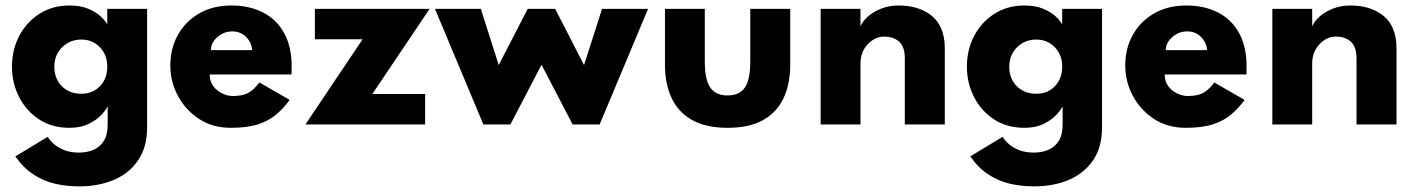

<svg xmlns="http://www.w3.org/2000/svg" viewBox="-20 -442 5036 682"><path d="M261 220Q217 220 176.2 210.8Q135.5 201.5 99.5 178.2Q63.5 155 34.5 113.5L149.5 44Q157.5 57.5 172.2 70.2Q187 83 208.8 91.5Q230.5 100 261 100Q289.5 100 312.5 90Q335.5 80 349 58.2Q362.5 36.5 362.5 0V-62.5H361Q356.5 -51.5 340.2 -34Q324 -16.5 295.5 -2.2Q267 12 226.5 12Q164.5 12 118.8 -18Q73 -48 47.8 -97.5Q22.5 -147 22.5 -205Q22.5 -265.5 48.5 -314.8Q74.5 -364 120.5 -393.2Q166.5 -422.5 226.5 -422.5Q266 -422.5 293.8 -410.8Q321.5 -399 338 -383.5Q354.5 -368 361 -355V-410.5H502.5V11Q502.5 80 471.2 126.5Q440 173 385.5 196.5Q331 220 261 220ZM269 -109Q309.5 -109 335.2 -136Q361 -163 361 -205Q361 -247.5 334.5 -274.5Q308 -301.5 269 -301.5Q228.5 -301.5 200.8 -274.2Q173 -247 173 -205Q173 -163 199.5 -136Q226 -109 269 -109Z M799.5 12Q735.5 12 687.2 -19.5Q639 -51 612 -101.5Q585 -152 585 -209.5Q585 -270 612 -318.2Q639 -366.5 687.8 -394.5Q736.5 -422.5 802.5 -422.5Q865.5 -422.5 913.8 -398Q962 -373.5 989 -325.2Q1016 -277 1016 -205Q1016 -191 1015.5 -177.5H725Q725 -152.5 738 -135.5Q751 -118.5 770 -109.8Q789 -101 806.5 -101Q839.5 -101 859.5 -110.8Q879.5 -120.5 901.5 -149L1009 -87Q986.5 -56.5 960.2 -34.5Q934 -12.5 896 -0.2Q858 12 799.5 12ZM875.5 -264Q875 -280 866.2 -295.2Q857.5 -310.5 842 -320.5Q826.5 -330.5 805.5 -330.5Q775 -330.5 752 -310.2Q729 -290 729 -264Z M1490 0H1065L1268 -302.5H1098.5V-410.5H1506L1302.5 -108H1490Z M2110 0H2014L1903.5 -212L1793 0H1697L1525 -410.5H1688L1751.5 -211L1854.5 -410.5H1952L2054.5 -211L2118.5 -410.5H2282Z M2564.5 12Q2487.5 12 2438.2 -15.8Q2389 -43.5 2365.5 -94Q2342 -144.5 2342 -213V-410.5H2483.5V-223Q2483.5 -159.5 2502.8 -131.2Q2522 -103 2564.5 -103Q2607 -103 2626 -131.2Q2645 -159.5 2645 -223V-410.5H2787V-213Q2787 -145 2763.8 -94.5Q2740.5 -44 2691.5 -16Q2642.5 12 2564.5 12Z M3336 0H3194V-234.5Q3194 -276 3173.8 -294Q3153.5 -312 3120.5 -312Q3088 -312 3062.2 -284.8Q3036.5 -257.5 3036.5 -216V0H2895V-410.5H3036.5V-348Q3043.5 -366 3062.5 -383Q3081.5 -400 3109.8 -411.2Q3138 -422.5 3172 -422.5Q3237.5 -422.5 3281.5 -392Q3336 -354 3336 -270.5Z M3653 220Q3609 220 3568.2 210.8Q3527.5 201.5 3491.5 178.2Q3455.5 155 3426.5 113.5L3541.5 44Q3549.5 57.5 3564.2 70.2Q3579 83 3600.8 91.5Q3622.5 100 3653 100Q3681.5 100 3704.5 90Q3727.5 80 3741 58.2Q3754.5 36.5 3754.5 0V-62.5H3753Q3748.5 -51.5 3732.2 -34Q3716 -16.5 3687.5 -2.2Q3659 12 3618.5 12Q3556.5 12 3510.8 -18Q3465 -48 3439.8 -97.5Q3414.5 -147 3414.5 -205Q3414.5 -265.5 3440.5 -314.8Q3466.5 -364 3512.5 -393.2Q3558.5 -422.5 3618.5 -422.5Q3658 -422.5 3685.8 -410.8Q3713.5 -399 3730 -383.5Q3746.5 -368 3753 -355V-410.5H3894.5V11Q3894.5 80 3863.2 126.5Q3832 173 3777.5 196.5Q3723 220 3653 220ZM3661 -109Q3701.5 -109 3727.2 -136Q3753 -163 3753 -205Q3753 -247.5 3726.5 -274.5Q3700 -301.5 3661 -301.5Q3620.5 -301.5 3592.8 -274.2Q3565 -247 3565 -205Q3565 -163 3591.5 -136Q3618 -109 3661 -109Z M4191.5 12Q4127.5 12 4079.2 -19.5Q4031 -51 4004 -101.5Q3977 -152 3977 -209.5Q3977 -270 4004 -318.2Q4031 -366.5 4079.8 -394.5Q4128.5 -422.5 4194.5 -422.5Q4257.5 -422.5 4305.8 -398Q4354 -373.5 4381 -325.2Q4408 -277 4408 -205Q4408 -191 4407.5 -177.5H4117Q4117 -152.5 4130 -135.5Q4143 -118.5 4162 -109.8Q4181 -101 4198.5 -101Q4231.5 -101 4251.5 -110.8Q4271.5 -120.5 4293.5 -149L4401 -87Q4378.5 -56.5 4352.2 -34.5Q4326 -12.5 4288 -0.2Q4250 12 4191.5 12ZM4267.5 -264Q4267 -280 4258.2 -295.2Q4249.5 -310.5 4234 -320.5Q4218.5 -330.5 4197.5 -330.5Q4167 -330.5 4144 -310.2Q4121 -290 4121 -264Z M4940.5 0H4798.5V-234.5Q4798.5 -276 4778.2 -294Q4758 -312 4725 -312Q4692.5 -312 4666.8 -284.8Q4641 -257.5 4641 -216V0H4499.5V-410.5H4641V-348Q4648 -366 4667 -383Q4686 -400 4714.2 -411.2Q4742.5 -422.5 4776.5 -422.5Q4842 -422.5 4886 -392Q4940.5 -354 4940.5 -270.5Z"/></svg>

Font: Lucymar Sans
Style: Bold
Weight: 700
Foundry: The League of Moveable Type (original font) / Main changes by Cristiano Sobral with portions from Mirco Monsees
Version: Version 2.001;August 30, 2020;FontCreator 13.0.0.2681 64-bit